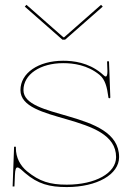

<svg xmlns="http://www.w3.org/2000/svg" viewBox="-20 -775 545 798"><path d="M242.5 -522.5C139.5 -522.5 65 -471.5 65 -400.5C65 -331 161.5 -307 259.5 -278.5C360.5 -249 462.5 -215 462.5 -122C462.5 -55.5 376.5 -7.5 257.5 -7.5C187 -7.5 144 -21 92.5 -63C64 -86.5 46 -120 46 -159.5V-165H38.5L32.5 0H40L42 -47C43 -70.5 46 -79 52.5 -79C59.5 -79 71 -68 84 -56C138 -10 185.5 2.5 257.5 2.5C383.5 2.5 475 -50 475 -122C475 -223.5 368.5 -261 266 -291C170 -319 77.5 -340.5 77.5 -400.5C77.5 -465.5 147 -512.5 242.5 -512.5C285 -512.5 343.5 -505 393.5 -464C417 -445 425 -412 430 -374L430.5 -370C430.5 -368 432 -366.5 434.5 -366.5C437 -366.5 438.5 -368 438.5 -370L433 -520H425C426 -492 426.5 -482.5 426.5 -480C426.5 -464.5 424.5 -457 419 -457C415 -457 409.5 -464 399.5 -472C346 -515 286 -522.5 242.5 -522.5ZM90 -755 83 -747.5 239.5 -610H250.5L407 -747.5L400 -755L246.5 -620H243.5Z"/></svg>

Font: Znikomit
Style: Regular
Weight: 100
Designer: gluk
Foundry: gluk
Version: Version 0.55